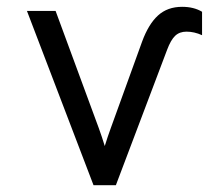

<svg xmlns="http://www.w3.org/2000/svg" viewBox="-20 -543 656 563"><path d="M254.2 0 59 -511H143L269.5 -167.8Q273.9 -155.9 278.5 -142Q283.1 -128.1 287.2 -114.8Q291.4 -128.1 295.9 -141.9Q300.5 -155.6 305 -167.8L396.5 -420.5Q415.4 -472.2 443.3 -497.6Q471.2 -523 514 -523Q548.4 -523 572.5 -508.5V-439.8Q549.6 -450.2 526.8 -450.2Q506.4 -450.2 493.6 -438Q480.8 -425.8 470 -397L319.8 0Z"/></svg>

Font: Overpass Mono Light
Style: Regular
Weight: 300
Monospace: yes
Designer: Delve Withrington, Dave Bailey
Foundry: Delve Fonts LLC
Version: Version 4.000